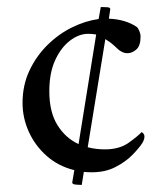

<svg xmlns="http://www.w3.org/2000/svg" viewBox="-20 -481 475 545"><path d="M266 -461Q267 -461 269 -461Q275 -461 284 -460.5Q293 -460 293 -455L289 -428Q337 -426 369 -404Q372 -401 375.5 -393Q379 -385 379 -377Q379 -351 367 -340.5Q355 -330 342 -330Q326 -330 312 -344Q298 -358 285 -366Q282 -368 279 -370L229 -63Q252 -57 278 -57Q319 -57 345.5 -76Q372 -95 382 -106Q383 -106 386.5 -102.5Q390 -99 390 -93Q390 -85 384 -75Q375 -61 356 -41.5Q337 -22 308 -7Q279 8 241 8Q229 8 218 7L212 44Q205 44 195 43Q185 42 185 37L191 2Q146 -9 113 -38Q80 -67 62 -106.5Q44 -146 44 -189Q44 -239 63.5 -280.5Q83 -322 115 -353.5Q147 -385 185 -403.5Q223 -422 260 -427ZM203 -72 253 -383Q244 -385 230 -385Q204 -385 178.5 -365.5Q153 -346 136.5 -310Q120 -274 120 -222Q120 -163 143 -126Q166 -89 203 -72Z"/></svg>

Font: Amiri
Style: Regular
Weight: 400
Designer: Khaled Hosny
Version: Version 0.114